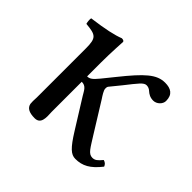

<svg xmlns="http://www.w3.org/2000/svg" viewBox="-114 -583 734 734"><g transform="rotate(45 253.0 -216.0)"><path d="M97 -317V-72C97 -66 97 -59 97 -52C96 -38 96 -24 97 -17C101 0 115 10 147 10C179 10 178 -21 176 -53C176 -60 176 -66 176 -72V-216C199 -216 205 -200 217 -180L290 -63C325 -7 343 10 367 10C405 10 433 -5 466 -47C463 -55 458 -61 447 -64C432 -46 424 -39 410 -39C388 -39 379 -60 349 -107L277 -223C269 -235 258 -252 258 -261C258 -266 258 -270 261 -274L296 -317C334 -365 346 -382 361 -382C367 -382 376 -380 383 -373C392 -365 403 -358 420 -358C439 -358 456 -375 456 -392C456 -427 435 -439 404 -439C359 -439 325 -408 256 -322L218 -275C199 -252 190 -245 176 -245V-321C176 -371 180 -435 180 -435C180 -439 175 -442 167 -442C139 -431 99 -422 30 -413C28 -407 30 -391 32 -385C87 -380 97 -374 97 -317Z"/></g></svg>

Font: Libertinus Math
Style: Regular
Weight: 400
Designer: Philipp H. Poll, Khaled Hosny
Foundry: Caleb Maclennan
Version: Version 7.050;RELEASE